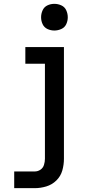

<svg xmlns="http://www.w3.org/2000/svg" viewBox="-20 -775 472 1000"><path d="M54 205H161Q191 205 221 196Q251 187 273.5 165Q296 143 304.5 113Q313 83 313 52V-530H112V-443H214V52Q214 68 209 84Q204 100 190.5 109Q177 118 161 118H54ZM263 -616Q282 -616 299.5 -624Q317 -632 325 -649Q333 -666 333 -685Q333 -704 325 -721.5Q317 -739 299.5 -747Q282 -755 263 -755Q244 -755 227 -747Q210 -739 202 -721.5Q194 -704 194 -685Q194 -666 202 -649Q210 -632 227 -624Q244 -616 263 -616Z"/></svg>

Font: Iosevka Sparkle Medium
Style: Regular
Weight: 500
Designer: Belleve Invis
Foundry: Belleve Invis
Version: Version 4.5.0; ttfautohint (v1.8.3)